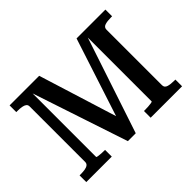

<svg xmlns="http://www.w3.org/2000/svg" viewBox="-136 -982 1257 1257"><g transform="rotate(-45 492.5 -353.5)"><path d="M49 0V-62H59Q82 -62 99.5 -65Q117 -68 127 -76Q137 -84 137 -98V-612Q137 -627 127 -634.5Q117 -642 99.5 -645Q82 -648 59 -648H49V-710H323L506 -123L483 -139L669 -710H936V-648H925Q891 -648 869.5 -641Q848 -634 848 -612V-98Q848 -76 869.5 -69Q891 -62 925 -62H936V0H645V-62H654Q669 -62 685 -63Q701 -64 713 -66Q725 -68 725 -71V-688L735 -692L504 3H431L200 -692H211V-71Q211 -68 223 -66Q235 -64 251.5 -63Q268 -62 281 -62H285V0Z"/></g></svg>

Font: Roboto Serif 20pt Medium
Style: Regular
Weight: 500
Version: Version 1.008